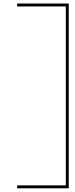

<svg xmlns="http://www.w3.org/2000/svg" viewBox="-20 -922 414 1065"><path d="M75 122.5V106.2H345V-886.2H75V-902.5H361.2V122.5Z"/></svg>

Font: Equateur
Style: Regular
Weight: 400
Designer: Ange Degheest & Eugénie Bidaut
Foundry: Velvetyne Type Foundry
Version: Version 1.000;FEAKit 1.0